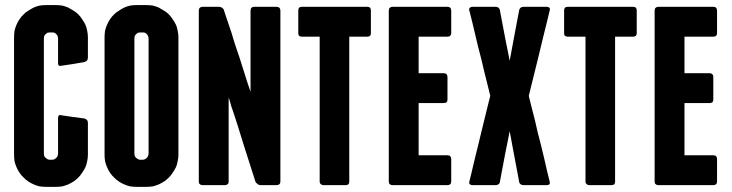

<svg xmlns="http://www.w3.org/2000/svg" viewBox="-20 -727 2876 754"><path d="M199.2 -707Q199.2 -707 179.7 -707Q161.1 -707 161.1 -707Q161.1 -707 161.1 -707Q161.1 -707 161.1 -707Q148.4 -707 135.7 -705.1Q123 -702.1 112.3 -697.3Q100.6 -691.4 90.8 -684.6Q80.1 -678.7 72.3 -669.9Q63.5 -662.1 56.6 -651.4Q49.8 -641.6 44.9 -629.9Q40 -619.1 37.1 -606.4Q35.2 -593.8 35.2 -581.1Q35.2 -581.1 35.2 -521.5Q35.2 -461.9 35.2 -384.8Q35.2 -323.2 35.2 -262.7Q35.2 -202.1 35.2 -164.1Q35.2 -143.6 35.2 -130.9Q35.2 -119.1 35.2 -119.1Q35.2 -119.1 35.2 -119.1Q35.2 -119.1 35.2 -119.1Q35.2 -106.4 37.1 -93.8Q40 -81.1 44.9 -70.3Q49.8 -58.6 56.6 -48.8Q63.5 -38.1 72.3 -30.3Q80.1 -21.5 90.8 -14.6Q100.6 -7.8 112.3 -2.9Q123 2 135.7 4.9Q148.4 6.8 161.1 6.8Q161.1 6.8 179.7 6.8Q199.2 6.8 199.2 6.8Q199.2 6.8 199.2 6.8Q199.2 6.8 199.2 6.8Q211.9 6.8 224.6 4.9Q236.3 2 248 -2.9Q258.8 -7.8 269.5 -14.6Q279.3 -21.5 288.1 -30.3Q295.9 -38.1 302.7 -48.8Q309.6 -58.6 315.4 -70.3Q320.3 -81.1 322.3 -93.8Q325.2 -106.4 325.2 -119.1Q325.2 -119.1 325.2 -134.8Q325.2 -151.4 325.2 -171.9Q325.2 -198.2 325.2 -220.7Q325.2 -244.1 325.2 -244.1Q325.2 -244.1 325.2 -244.1Q325.2 -244.1 325.2 -244.1Q325.2 -251 322.3 -254.9Q318.4 -259.8 311.5 -261.7Q311.5 -261.7 266.6 -267.6Q220.7 -274.4 220.7 -274.4Q220.7 -274.4 220.7 -274.4Q220.7 -274.4 220.7 -274.4Q213.9 -276.4 210.9 -273.4Q208 -270.5 208 -263.7Q208 -263.7 208 -238.3Q208 -212.9 208 -183.6Q208 -160.2 208 -142.6Q208 -124 208 -124Q208 -124 208 -124Q208 -124 208 -124Q208 -119.1 206.1 -115.2Q205.1 -110.4 201.2 -107.4Q197.3 -103.5 193.4 -101.6Q189.5 -99.6 183.6 -99.6Q183.6 -99.6 179.7 -99.6Q175.8 -99.6 175.8 -99.6Q175.8 -99.6 175.8 -99.6Q175.8 -99.6 175.8 -99.6Q170.9 -99.6 167 -101.6Q163.1 -103.5 159.2 -107.4Q155.3 -110.4 153.3 -115.2Q152.3 -119.1 152.3 -124Q152.3 -124 152.3 -182.6Q152.3 -240.2 152.3 -316.4Q152.3 -348.6 152.3 -380.9Q152.3 -414.1 152.3 -443.4Q152.3 -500 152.3 -538.1Q152.3 -576.2 152.3 -576.2Q152.3 -576.2 152.3 -576.2Q152.3 -576.2 152.3 -576.2Q152.3 -581.1 153.3 -585Q155.3 -588.9 159.2 -592.8Q163.1 -596.7 167 -598.6Q170.9 -599.6 175.8 -599.6Q175.8 -599.6 179.7 -599.6Q183.6 -599.6 183.6 -599.6Q183.6 -599.6 183.6 -599.6Q183.6 -599.6 183.6 -599.6Q189.5 -599.6 193.4 -598.6Q197.3 -596.7 201.2 -592.8Q205.1 -588.9 206.1 -585Q208 -581.1 208 -576.2Q208 -576.2 208 -527.3Q208 -478.5 208 -478.5Q208 -478.5 208 -478.5Q208 -478.5 208 -478.5Q208 -472.7 210.9 -469.7Q213.9 -466.8 220.7 -468.8Q220.7 -468.8 266.6 -475.6Q311.5 -483.4 311.5 -483.4Q311.5 -483.4 311.5 -483.4Q311.5 -483.4 311.5 -483.4Q318.4 -485.4 322.3 -490.2Q325.2 -494.1 325.2 -501Q325.2 -501 325.2 -541Q325.2 -581.1 325.2 -581.1Q325.2 -581.1 325.2 -581.1Q325.2 -581.1 325.2 -581.1Q325.2 -593.8 322.3 -606.4Q320.3 -619.1 315.4 -629.9Q309.6 -641.6 302.7 -651.4Q295.9 -662.1 288.1 -669.9Q279.3 -678.7 269.5 -684.6Q258.8 -691.4 248 -697.3Q236.3 -702.1 224.6 -705.1Q211.9 -707 199.2 -707Q199.2 -707 199.2 -707Q199.2 -707 199.2 -707Z M680.7 -581.1Q680.7 -581.1 680.7 -581.1Q680.7 -581.1 680.7 -581.1Q680.7 -593.8 677.7 -606.4Q675.8 -619.1 670.9 -629.9Q665 -641.6 658.2 -651.4Q651.4 -662.1 643.6 -669.9Q634.8 -678.7 625 -684.6Q614.3 -691.4 603.5 -697.3Q591.8 -702.1 580.1 -705.1Q567.4 -707 554.7 -707Q554.7 -707 535.2 -707Q516.6 -707 516.6 -707Q516.6 -707 516.6 -707Q516.6 -707 516.6 -707Q503.9 -707 491.2 -705.1Q478.5 -702.1 467.8 -697.3Q456.1 -691.4 446.3 -684.6Q435.5 -678.7 427.7 -669.9Q418.9 -662.1 412.1 -651.4Q405.3 -641.6 400.4 -629.9Q395.5 -619.1 392.6 -606.4Q390.6 -593.8 390.6 -581.1Q390.6 -581.1 390.6 -521.5Q390.6 -461.9 390.6 -384.8Q390.6 -323.2 390.6 -262.7Q390.6 -202.1 390.6 -164.1Q390.6 -143.6 390.6 -130.9Q390.6 -119.1 390.6 -119.1Q390.6 -119.1 390.6 -119.1Q390.6 -119.1 390.6 -119.1Q390.6 -106.4 392.6 -93.8Q395.5 -81.1 400.4 -70.3Q405.3 -58.6 412.1 -48.8Q418.9 -38.1 427.7 -30.3Q435.5 -21.5 446.3 -14.6Q456.1 -7.8 467.8 -2.9Q478.5 2 491.2 4.9Q503.9 6.8 516.6 6.8Q516.6 6.8 535.2 6.8Q554.7 6.8 554.7 6.8Q554.7 6.8 554.7 6.8Q554.7 6.8 554.7 6.8Q567.4 6.8 580.1 4.9Q591.8 2 603.5 -2.9Q614.3 -7.8 625 -14.6Q634.8 -21.5 643.6 -30.3Q651.4 -38.1 658.2 -48.8Q665 -58.6 670.9 -70.3Q675.8 -81.1 677.7 -93.8Q680.7 -106.4 680.7 -119.1Q680.7 -119.1 680.7 -178.7Q680.7 -238.3 680.7 -315.4Q680.7 -348.6 680.7 -381.8Q680.7 -416 680.7 -446.3Q680.7 -502.9 680.7 -542Q680.7 -581.1 680.7 -581.1ZM563.5 -124Q563.5 -124 563.5 -124Q563.5 -124 563.5 -124Q563.5 -119.1 561.5 -115.2Q560.5 -110.4 556.6 -107.4Q552.7 -103.5 548.8 -101.6Q544.9 -99.6 539.1 -99.6Q539.1 -99.6 535.2 -99.6Q531.2 -99.6 531.2 -99.6Q531.2 -99.6 531.2 -99.6Q531.2 -99.6 531.2 -99.6Q526.4 -99.6 522.5 -101.6Q518.6 -103.5 514.6 -107.4Q510.7 -110.4 508.8 -115.2Q507.8 -119.1 507.8 -124Q507.8 -124 507.8 -182.6Q507.8 -240.2 507.8 -316.4Q507.8 -348.6 507.8 -380.9Q507.8 -414.1 507.8 -443.4Q507.8 -500 507.8 -538.1Q507.8 -576.2 507.8 -576.2Q507.8 -576.2 507.8 -576.2Q507.8 -576.2 507.8 -576.2Q507.8 -581.1 508.8 -585Q510.7 -588.9 514.6 -592.8Q518.6 -596.7 522.5 -598.6Q526.4 -599.6 531.2 -599.6Q531.2 -599.6 535.2 -599.6Q539.1 -599.6 539.1 -599.6Q539.1 -599.6 539.1 -599.6Q539.1 -599.6 539.1 -599.6Q544.9 -599.6 548.8 -598.6Q552.7 -596.7 556.6 -592.8Q560.5 -588.9 561.5 -585Q563.5 -581.1 563.5 -576.2Q563.5 -576.2 563.5 -517.6Q563.5 -460 563.5 -383.8Q563.5 -351.6 563.5 -318.4Q563.5 -286.1 563.5 -255.9Q563.5 -200.2 563.5 -162.1Q563.5 -124 563.5 -124Z M1066.4 -700.2Q1066.4 -700.2 1022.5 -700.2Q977.5 -700.2 977.5 -700.2Q977.5 -700.2 977.5 -700.2Q977.5 -700.2 977.5 -700.2Q970.7 -700.2 967.8 -696.3Q963.9 -692.4 963.9 -685.5Q963.9 -685.5 963.9 -627Q963.9 -567.4 963.9 -502Q963.9 -449.2 963.9 -407.2Q963.9 -366.2 963.9 -366.2Q963.9 -366.2 950.2 -407.2Q936.5 -449.2 919.9 -502.9Q912.1 -525.4 904.3 -548.8Q896.5 -572.3 890.6 -593.8Q877 -632.8 868.2 -660.2Q859.4 -686.5 859.4 -686.5Q859.4 -686.5 859.4 -686.5Q859.4 -686.5 859.4 -686.5Q859.4 -689.5 857.4 -691.4Q855.5 -693.4 852.5 -696.3Q849.6 -698.2 846.7 -699.2Q843.8 -700.2 840.8 -700.2Q840.8 -700.2 807.6 -700.2Q774.4 -700.2 774.4 -700.2Q774.4 -700.2 774.4 -700.2Q774.4 -700.2 774.4 -700.2Q768.6 -700.2 764.6 -696.3Q760.7 -692.4 760.7 -685.5Q760.7 -685.5 760.7 -647.5Q760.7 -608.4 760.7 -546.9Q760.7 -514.6 760.7 -476.6Q760.7 -439.5 760.7 -400.4Q760.7 -352.5 760.7 -303.7Q760.7 -254.9 760.7 -210Q760.7 -127.9 760.7 -70.3Q760.7 -13.7 760.7 -13.7Q760.7 -13.7 760.7 -13.7Q760.7 -13.7 760.7 -13.7Q760.7 -6.8 764.6 -3.9Q768.6 0 774.4 0Q774.4 0 819.3 0Q864.3 0 864.3 0Q864.3 0 864.3 0Q864.3 0 864.3 0Q870.1 0 874 -3.9Q877.9 -6.8 877.9 -13.7Q877.9 -13.7 877.9 -56.6Q877.9 -98.6 877.9 -154.3Q877.9 -198.2 877.9 -241.2Q877.9 -284.2 877.9 -311.5Q877.9 -327.1 877.9 -335Q877.9 -343.8 877.9 -343.8Q877.9 -343.8 880.9 -335Q883.8 -327.1 887.7 -311.5Q897.5 -284.2 911.1 -241.2Q924.8 -197.3 938.5 -153.3Q956.1 -98.6 969.7 -55.7Q983.4 -12.7 983.4 -12.7Q983.4 -12.7 983.4 -12.7Q983.4 -12.7 983.4 -12.7Q984.4 -10.7 986.3 -8.8Q989.3 -5.9 992.2 -3.9Q994.1 -2 997.1 -1Q1000 0 1002.9 0Q1002.9 0 1035.2 0Q1066.4 0 1066.4 0Q1066.4 0 1066.4 0Q1066.4 0 1066.4 0Q1073.2 0 1077.1 -3.9Q1081.1 -6.8 1081.1 -13.7Q1081.1 -13.7 1081.1 -52.7Q1081.1 -91.8 1081.1 -153.3Q1081.1 -185.5 1081.1 -222.7Q1081.1 -260.7 1081.1 -299.8Q1081.1 -347.7 1081.1 -396.5Q1081.1 -445.3 1081.1 -490.2Q1081.1 -572.3 1081.1 -628.9Q1081.1 -685.5 1081.1 -685.5Q1081.1 -685.5 1081.1 -685.5Q1081.1 -685.5 1081.1 -685.5Q1081.1 -692.4 1077.1 -696.3Q1073.2 -700.2 1066.4 -700.2Q1066.4 -700.2 1066.4 -700.2Q1066.4 -700.2 1066.4 -700.2Z M1422.9 -700.2Q1422.9 -700.2 1389.6 -700.2Q1356.4 -700.2 1313.5 -700.2Q1260.7 -700.2 1212.9 -700.2Q1165 -700.2 1165 -700.2Q1165 -700.2 1165 -700.2Q1165 -700.2 1165 -700.2Q1158.2 -700.2 1154.3 -696.3Q1151.4 -692.4 1151.4 -685.5Q1151.4 -685.5 1151.4 -641.6Q1151.4 -596.7 1151.4 -596.7Q1151.4 -596.7 1151.4 -596.7Q1151.4 -596.7 1151.4 -596.7Q1151.4 -589.8 1154.3 -586.9Q1158.2 -583 1165 -583Q1165 -583 1200.2 -583Q1235.4 -583 1235.4 -583Q1235.4 -583 1235.4 -509.8Q1235.4 -436.5 1235.4 -340.8Q1235.4 -300.8 1235.4 -259.8Q1235.4 -218.8 1235.4 -180.7Q1235.4 -110.4 1235.4 -62.5Q1235.4 -13.7 1235.4 -13.7Q1235.4 -13.7 1235.4 -13.7Q1235.4 -13.7 1235.4 -13.7Q1235.4 -10.7 1236.3 -8.8Q1237.3 -5.9 1240.2 -3.9Q1242.2 -2 1244.1 -1Q1247.1 0 1249 0Q1249 0 1293.9 0Q1337.9 0 1337.9 0Q1337.9 0 1337.9 0Q1337.9 0 1337.9 0Q1344.7 0 1348.6 -3.9Q1351.6 -6.8 1351.6 -13.7Q1351.6 -13.7 1351.6 -87.9Q1351.6 -161.1 1351.6 -255.9Q1351.6 -296.9 1351.6 -337.9Q1351.6 -378.9 1351.6 -417Q1351.6 -486.3 1351.6 -535.2Q1351.6 -583 1351.6 -583Q1351.6 -583 1387.7 -583Q1422.9 -583 1422.9 -583Q1422.9 -583 1422.9 -583Q1422.9 -583 1422.9 -583Q1429.7 -583 1433.6 -586.9Q1436.5 -589.8 1436.5 -596.7Q1436.5 -596.7 1436.5 -641.6Q1436.5 -685.5 1436.5 -685.5Q1436.5 -685.5 1436.5 -685.5Q1436.5 -685.5 1436.5 -685.5Q1436.5 -692.4 1433.6 -696.3Q1429.7 -700.2 1422.9 -700.2Q1422.9 -700.2 1422.9 -700.2Q1422.9 -700.2 1422.9 -700.2Z M1738.3 -117.2Q1738.3 -117.2 1723.6 -117.2Q1709 -117.2 1689.5 -117.2Q1666 -117.2 1645.5 -117.2Q1624 -117.2 1624 -117.2Q1624 -117.2 1624 -155.3Q1624 -193.4 1624 -234.4Q1624 -269.5 1624 -295.9Q1624 -322.3 1624 -322.3Q1624 -322.3 1636.7 -322.3Q1649.4 -322.3 1666 -322.3Q1686.5 -322.3 1705.1 -322.3Q1722.7 -322.3 1722.7 -322.3Q1722.7 -322.3 1722.7 -322.3Q1722.7 -322.3 1722.7 -322.3Q1729.5 -322.3 1733.4 -325.2Q1737.3 -329.1 1737.3 -335.9Q1737.3 -335.9 1737.3 -380.9Q1737.3 -424.8 1737.3 -424.8Q1737.3 -424.8 1737.3 -424.8Q1737.3 -424.8 1737.3 -424.8Q1737.3 -431.6 1733.4 -435.5Q1729.5 -439.5 1722.7 -439.5Q1722.7 -439.5 1705.1 -439.5Q1686.5 -439.5 1666 -439.5Q1649.4 -439.5 1636.7 -439.5Q1624 -439.5 1624 -439.5Q1624 -439.5 1624 -458Q1624 -476.6 1624 -500Q1624 -530.3 1624 -556.6Q1624 -583 1624 -583Q1624 -583 1645.5 -583Q1666 -583 1689.5 -583Q1709 -583 1723.6 -583Q1738.3 -583 1738.3 -583Q1738.3 -583 1738.3 -583Q1738.3 -583 1738.3 -583Q1745.1 -583 1748 -586.9Q1752 -589.8 1752 -596.7Q1752 -596.7 1752 -641.6Q1752 -685.5 1752 -685.5Q1752 -685.5 1752 -685.5Q1752 -685.5 1752 -685.5Q1752 -692.4 1748 -696.3Q1745.1 -700.2 1738.3 -700.2Q1738.3 -700.2 1710 -700.2Q1681.6 -700.2 1645.5 -700.2Q1600.6 -700.2 1560.5 -700.2Q1520.5 -700.2 1520.5 -700.2Q1520.5 -700.2 1520.5 -700.2Q1520.5 -700.2 1520.5 -700.2Q1514.6 -700.2 1510.7 -696.3Q1506.8 -692.4 1506.8 -685.5Q1506.8 -685.5 1506.8 -647.5Q1506.8 -608.4 1506.8 -546.9Q1506.8 -514.6 1506.8 -476.6Q1506.8 -439.5 1506.8 -400.4Q1506.8 -352.5 1506.8 -303.7Q1506.8 -254.9 1506.8 -210Q1506.8 -127.9 1506.8 -70.3Q1506.8 -13.7 1506.8 -13.7Q1506.8 -13.7 1506.8 -13.7Q1506.8 -13.7 1506.8 -13.7Q1506.8 -6.8 1510.7 -3.9Q1514.6 0 1520.5 0Q1520.5 0 1548.8 0Q1577.1 0 1613.3 0Q1658.2 0 1698.2 0Q1738.3 0 1738.3 0Q1738.3 0 1738.3 0Q1738.3 0 1738.3 0Q1745.1 0 1748 -3.9Q1752 -6.8 1752 -13.7Q1752 -13.7 1752 -58.6Q1752 -102.5 1752 -102.5Q1752 -102.5 1752 -102.5Q1752 -102.5 1752 -102.5Q1752 -109.4 1748 -113.3Q1745.1 -117.2 1738.3 -117.2Q1738.3 -117.2 1738.3 -117.2Q1738.3 -117.2 1738.3 -117.2Z M2138.7 -13.7Q2138.7 -13.7 2127.9 -57.6Q2118.2 -101.6 2104.5 -157.2Q2098.6 -181.6 2091.8 -206.1Q2085.9 -230.5 2081.1 -252.9Q2070.3 -293.9 2063.5 -322.3Q2056.6 -350.6 2056.6 -350.6Q2056.6 -350.6 2067.4 -394.5Q2078.1 -437.5 2091.8 -493.2Q2102.5 -538.1 2113.3 -582Q2124 -626 2130.9 -653.3Q2134.8 -668.9 2136.7 -677.7Q2138.7 -685.5 2138.7 -685.5Q2138.7 -685.5 2138.7 -685.5Q2138.7 -685.5 2138.7 -685.5Q2139.6 -687.5 2139.6 -689.5Q2139.6 -690.4 2139.6 -691.4Q2139.6 -693.4 2137.7 -696.3Q2135.7 -698.2 2133.8 -699.2Q2130.9 -700.2 2127.9 -700.2Q2127.9 -700.2 2081.1 -700.2Q2035.2 -700.2 2035.2 -700.2Q2035.2 -700.2 2035.2 -700.2Q2035.2 -700.2 2035.2 -700.2Q2028.3 -700.2 2024.4 -696.3Q2019.5 -692.4 2018.6 -685.5Q2018.6 -685.5 2011.7 -649.4Q2004.9 -612.3 1997.1 -572.3Q1991.2 -539.1 1986.3 -513.7Q1981.4 -488.3 1981.4 -488.3Q1981.4 -488.3 1976.6 -513.7Q1971.7 -539.1 1964.8 -572.3Q1957 -612.3 1950.2 -649.4Q1943.4 -685.5 1943.4 -685.5Q1943.4 -685.5 1943.4 -685.5Q1943.4 -685.5 1943.4 -685.5Q1942.4 -692.4 1938.5 -696.3Q1933.6 -700.2 1926.8 -700.2Q1926.8 -700.2 1880.9 -700.2Q1834 -700.2 1834 -700.2Q1834 -700.2 1834 -700.2Q1834 -700.2 1834 -700.2Q1831.1 -700.2 1829.1 -699.2Q1826.2 -698.2 1825.2 -696.3Q1822.3 -693.4 1822.3 -691.4Q1822.3 -690.4 1822.3 -689.5Q1822.3 -687.5 1823.2 -685.5Q1823.2 -685.5 1834 -642.6Q1843.8 -599.6 1857.4 -543.9Q1863.3 -519.5 1870.1 -495.1Q1876 -470.7 1880.9 -449.2Q1891.6 -407.2 1898.4 -378.9Q1905.3 -350.6 1905.3 -350.6Q1905.3 -350.6 1894.5 -307.6Q1883.8 -263.7 1870.1 -208Q1864.3 -183.6 1858.4 -159.2Q1852.5 -134.8 1846.7 -112.3Q1836.9 -70.3 1830.1 -42Q1823.2 -13.7 1823.2 -13.7Q1823.2 -13.7 1823.2 -13.7Q1823.2 -13.7 1823.2 -13.7Q1822.3 -10.7 1822.3 -8.8Q1822.3 -5.9 1825.2 -3.9Q1826.2 -2 1829.1 -1Q1831.1 0 1834 0Q1834 0 1880.9 0Q1926.8 0 1926.8 0Q1926.8 0 1926.8 0Q1926.8 0 1926.8 0Q1933.6 0 1938.5 -3.9Q1942.4 -6.8 1943.4 -13.7Q1943.4 -13.7 1950.2 -50.8Q1957 -87.9 1964.8 -127.9Q1971.7 -161.1 1976.6 -186.5Q1981.4 -211.9 1981.4 -211.9Q1981.4 -211.9 1986.3 -186.5Q1991.2 -161.1 1997.1 -127.9Q2004.9 -87.9 2011.7 -50.8Q2018.6 -13.7 2018.6 -13.7Q2018.6 -13.7 2018.6 -13.7Q2018.6 -13.7 2018.6 -13.7Q2019.5 -6.8 2024.4 -3.9Q2028.3 0 2035.2 0Q2035.2 0 2081.1 0Q2127.9 0 2127.9 0Q2127.9 0 2127.9 0Q2127.9 0 2127.9 0Q2134.8 0 2137.7 -3.9Q2140.6 -6.8 2138.7 -13.7Q2138.7 -13.7 2138.7 -13.7Q2138.7 -13.7 2138.7 -13.7Z M2466.8 -700.2Q2466.8 -700.2 2433.6 -700.2Q2400.4 -700.2 2357.4 -700.2Q2304.7 -700.2 2256.8 -700.2Q2209 -700.2 2209 -700.2Q2209 -700.2 2209 -700.2Q2209 -700.2 2209 -700.2Q2202.1 -700.2 2198.2 -696.3Q2195.3 -692.4 2195.3 -685.5Q2195.3 -685.5 2195.3 -641.6Q2195.3 -596.7 2195.3 -596.7Q2195.3 -596.7 2195.3 -596.7Q2195.3 -596.7 2195.3 -596.7Q2195.3 -589.8 2198.2 -586.9Q2202.1 -583 2209 -583Q2209 -583 2244.1 -583Q2279.3 -583 2279.3 -583Q2279.3 -583 2279.3 -509.8Q2279.3 -436.5 2279.3 -340.8Q2279.3 -300.8 2279.3 -259.8Q2279.3 -218.8 2279.3 -180.7Q2279.3 -110.4 2279.3 -62.5Q2279.3 -13.7 2279.3 -13.7Q2279.3 -13.7 2279.3 -13.7Q2279.3 -13.7 2279.3 -13.7Q2279.3 -10.7 2280.3 -8.8Q2281.2 -5.9 2284.2 -3.9Q2286.1 -2 2288.1 -1Q2291 0 2293 0Q2293 0 2337.9 0Q2381.8 0 2381.8 0Q2381.8 0 2381.8 0Q2381.8 0 2381.8 0Q2388.7 0 2392.6 -3.9Q2395.5 -6.8 2395.5 -13.7Q2395.5 -13.7 2395.5 -87.9Q2395.5 -161.1 2395.5 -255.9Q2395.5 -296.9 2395.5 -337.9Q2395.5 -378.9 2395.5 -417Q2395.5 -486.3 2395.5 -535.2Q2395.5 -583 2395.5 -583Q2395.5 -583 2431.6 -583Q2466.8 -583 2466.8 -583Q2466.8 -583 2466.8 -583Q2466.8 -583 2466.8 -583Q2473.6 -583 2477.5 -586.9Q2480.5 -589.8 2480.5 -596.7Q2480.5 -596.7 2480.5 -641.6Q2480.5 -685.5 2480.5 -685.5Q2480.5 -685.5 2480.5 -685.5Q2480.5 -685.5 2480.5 -685.5Q2480.5 -692.4 2477.5 -696.3Q2473.6 -700.2 2466.8 -700.2Q2466.8 -700.2 2466.8 -700.2Q2466.8 -700.2 2466.8 -700.2Z M2782.2 -117.2Q2782.2 -117.2 2767.6 -117.2Q2752.9 -117.2 2733.4 -117.2Q2710 -117.2 2689.5 -117.2Q2668 -117.2 2668 -117.2Q2668 -117.2 2668 -155.3Q2668 -193.4 2668 -234.4Q2668 -269.5 2668 -295.9Q2668 -322.3 2668 -322.3Q2668 -322.3 2680.7 -322.3Q2693.4 -322.3 2710 -322.3Q2730.5 -322.3 2749 -322.3Q2766.6 -322.3 2766.6 -322.3Q2766.6 -322.3 2766.6 -322.3Q2766.6 -322.3 2766.6 -322.3Q2773.4 -322.3 2777.3 -325.2Q2781.2 -329.1 2781.2 -335.9Q2781.2 -335.9 2781.2 -380.9Q2781.2 -424.8 2781.2 -424.8Q2781.2 -424.8 2781.2 -424.8Q2781.2 -424.8 2781.2 -424.8Q2781.2 -431.6 2777.3 -435.5Q2773.4 -439.5 2766.6 -439.5Q2766.6 -439.5 2749 -439.5Q2730.5 -439.5 2710 -439.5Q2693.4 -439.5 2680.7 -439.5Q2668 -439.5 2668 -439.5Q2668 -439.5 2668 -458Q2668 -476.6 2668 -500Q2668 -530.3 2668 -556.6Q2668 -583 2668 -583Q2668 -583 2689.5 -583Q2710 -583 2733.4 -583Q2752.9 -583 2767.6 -583Q2782.2 -583 2782.2 -583Q2782.2 -583 2782.2 -583Q2782.2 -583 2782.2 -583Q2789.1 -583 2792 -586.9Q2795.9 -589.8 2795.9 -596.7Q2795.9 -596.7 2795.9 -641.6Q2795.9 -685.5 2795.9 -685.5Q2795.9 -685.5 2795.9 -685.5Q2795.9 -685.5 2795.9 -685.5Q2795.9 -692.4 2792 -696.3Q2789.1 -700.2 2782.2 -700.2Q2782.2 -700.2 2753.9 -700.2Q2725.6 -700.2 2689.5 -700.2Q2644.5 -700.2 2604.5 -700.2Q2564.5 -700.2 2564.5 -700.2Q2564.5 -700.2 2564.5 -700.2Q2564.5 -700.2 2564.5 -700.2Q2558.6 -700.2 2554.7 -696.3Q2550.8 -692.4 2550.8 -685.5Q2550.8 -685.5 2550.8 -647.5Q2550.8 -608.4 2550.8 -546.9Q2550.8 -514.6 2550.8 -476.6Q2550.8 -439.5 2550.8 -400.4Q2550.8 -352.5 2550.8 -303.7Q2550.8 -254.9 2550.8 -210Q2550.8 -127.9 2550.8 -70.3Q2550.8 -13.7 2550.8 -13.7Q2550.8 -13.7 2550.8 -13.7Q2550.8 -13.7 2550.8 -13.7Q2550.8 -6.8 2554.7 -3.9Q2558.6 0 2564.5 0Q2564.5 0 2592.8 0Q2621.1 0 2657.2 0Q2702.1 0 2742.2 0Q2782.2 0 2782.2 0Q2782.2 0 2782.2 0Q2782.2 0 2782.2 0Q2789.1 0 2792 -3.9Q2795.9 -6.8 2795.9 -13.7Q2795.9 -13.7 2795.9 -58.6Q2795.9 -102.5 2795.9 -102.5Q2795.9 -102.5 2795.9 -102.5Q2795.9 -102.5 2795.9 -102.5Q2795.9 -109.4 2792 -113.3Q2789.1 -117.2 2782.2 -117.2Q2782.2 -117.2 2782.2 -117.2Q2782.2 -117.2 2782.2 -117.2Z"/></svg>

Font: Franchise Goodkids
Style: Regular
Weight: 500
Designer: ""
Version: ""